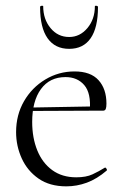

<svg xmlns="http://www.w3.org/2000/svg" viewBox="-20 -648 445 680"><path d="M215 12Q156 12 116.5 -15.5Q77 -43 57 -87Q37 -131 37 -180Q37 -241 65 -289.5Q93 -338 140.5 -366.5Q188 -395 244 -395Q301 -395 329 -364Q357 -333 357 -281Q357 -268 354.5 -262Q352 -256 345 -256H298Q303 -318 278.5 -346.5Q254 -375 212 -375Q156 -375 125 -332.5Q94 -290 94 -216Q94 -160 112 -115.5Q130 -71 165 -45.5Q200 -20 250 -20Q285 -20 307.5 -30.5Q330 -41 351 -54Q353 -56 356.5 -51.5Q360 -47 358 -44Q323 -14 287.5 -1Q252 12 215 12ZM81 -255 80 -267 308 -271V-256ZM122 -623Q122 -627 127.5 -627.5Q133 -628 133 -626Q133 -580 159 -548.5Q185 -517 225 -517Q263 -517 289.5 -548.5Q316 -580 316 -626Q316 -628 321.5 -627.5Q327 -627 327 -623Q327 -550 301 -512.5Q275 -475 225 -475Q175 -475 148.5 -512.5Q122 -550 122 -623Z"/></svg>

Font: Cormorant Infant Light
Style: Regular
Weight: 300
Designer: Christian Thalmann (Catharsis Fonts)
Foundry: Catharsis Fonts
Version: Version 4.001